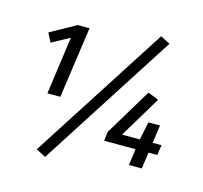

<svg xmlns="http://www.w3.org/2000/svg" viewBox="-116 -879 1146 1085"><g transform="rotate(15 457.0 -336.0)"><path d="M848.1 -96.2H796.9L783.2 0H708L721.2 -96.2H537.1L543.9 -149.9L709 -423.8L772 -398.9L626 -155.8H730L752 -261.2H819.8L805.2 -155.8H856.9ZM158.2 -272 205.1 -609.9 101.1 -553.2 74.2 -606 224.1 -689H293L233.9 -272ZM752 -721.2 238.8 78.1 182.1 48.8 695.8 -750Z"/></g></svg>

Font: FiraSans-Italic
Style: Italic
Weight: 400
Italic angle: -8°
Designer: Carrois Corporate & Edenspiekermann AG
Foundry: Carrois Corporate GbR & Edenspiekermann AG
Version: Version 3.106;PS 003.106;hotconv 1.0.70;makeotf.lib2.5.58329